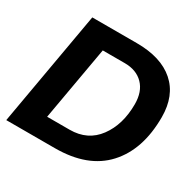

<svg xmlns="http://www.w3.org/2000/svg" viewBox="-156 -874 1042 1036"><g transform="rotate(30 364.5 -356.0)"><path d="M727 -433Q727 -231 621 -115.5Q515 0 311 0H8L133 -712H410Q562 -712 644.5 -639.5Q727 -567 727 -433ZM566 -421Q566 -499 523.5 -542.5Q481 -586 408 -586H271L190 -126H330Q442 -126 504 -210Q566 -294 566 -421Z"/></g></svg>

Font: Creato Display ExtraBold
Style: Italic
Weight: 800
Italic angle: -10°
Version: Version 1.000